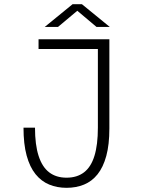

<svg xmlns="http://www.w3.org/2000/svg" viewBox="-20 -888 690 919"><path d="M298.5 11Q253.5 11 215.8 -4.5Q178 -20 150.2 -54.2Q122.5 -88.5 107.5 -143.5Q92.5 -198.5 92.5 -277H147.5Q147.5 -195 164.8 -141.8Q182 -88.5 215.5 -63Q249 -37.5 298.5 -37.5Q348.5 -37.5 382 -63Q415.5 -88.5 432 -141.8Q448.5 -195 448.5 -277V-653.5H164.5V-700H503.5V-273Q503.5 -196 488.8 -141.8Q474 -87.5 447 -53.8Q420 -20 382.2 -4.5Q344.5 11 298.5 11ZM194 -759 327.5 -868H372L505.5 -759H442L350 -836.5L257.5 -759Z"/></svg>

Font: Trispace Thin ExtraLight
Style: Regular
Weight: 250
Version: Version 1.210